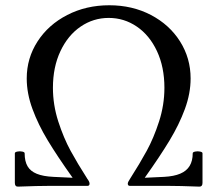

<svg xmlns="http://www.w3.org/2000/svg" viewBox="-20 -696 814 719"><path d="M35.6 -11.2V-122.1Q35.6 -126.5 44.9 -128.4Q54.2 -130.4 63.2 -128.4Q72.3 -126.5 72.3 -122.1Q72.3 -91.8 83.3 -73.2Q94.2 -54.7 117.7 -45.2Q141.1 -35.6 179.7 -33.7L252 -30.3Q194.3 -111.3 158.7 -170.4Q123 -229.5 101.6 -287.8Q80.1 -346.2 80.1 -402.3Q80.1 -478 120.6 -540.8Q161.1 -603.5 231.9 -639.9Q302.7 -676.3 389.2 -676.3Q475.6 -676.3 545.2 -639.9Q614.7 -603.5 654.3 -540.8Q693.8 -478 693.8 -402.3Q693.8 -346.2 672.4 -287.8Q650.9 -229.5 615.2 -170.4Q579.6 -111.3 522 -30.3L594.2 -33.7Q631.3 -35.6 655 -45.7Q678.7 -55.7 690.2 -74.7Q701.7 -93.8 701.7 -122.1Q701.7 -126.5 710.9 -128.4Q720.2 -130.4 729.2 -128.4Q738.3 -126.5 738.3 -122.1V-11.2Q738.3 2.9 727.1 2.9Q651.9 0 606.4 0H465.8Q462.4 0 460.4 -2.2Q458.5 -4.4 458.5 -8.3Q458.5 -11.7 461.2 -16.8Q463.9 -22 467.8 -27.8Q503.4 -83.5 529.5 -131.3Q555.7 -179.2 575.7 -241.2Q595.7 -303.2 595.7 -367.2Q595.7 -444.8 567.9 -504.4Q540 -564 492.4 -596.4Q444.8 -628.9 387.2 -628.9Q329.6 -628.9 282 -596.4Q234.4 -564 206.3 -504.4Q178.2 -444.8 178.2 -367.2Q178.2 -303.2 198.2 -241.2Q218.3 -179.2 244.4 -131.3Q270.5 -83.5 306.2 -27.8L306.6 -26.9Q310.5 -22 313 -17.1Q315.4 -12.2 315.4 -8.3Q315.4 -4.4 313.5 -2.2Q311.5 0 308.1 0H167.5Q122.6 0 46.9 2.9Q35.6 2.9 35.6 -11.2Z"/></svg>

Font: Junicode Two Beta VF
Style: Regular
Weight: 400
Designer: Peter S. Baker
Foundry: Briery Creek Software
Version: Version 1.031 beta; ttfautohint (v1.8.1.43-b0c9)